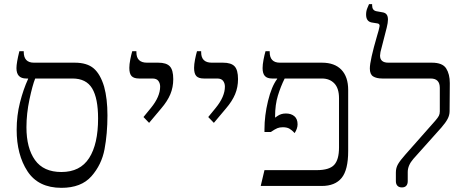

<svg xmlns="http://www.w3.org/2000/svg" viewBox="-20 -893 2240 922"><path d="M496 -339Q496 -251 482 -176.5Q468 -102 419 -46.5Q370 9 275 9Q164 9 112 -70.5Q60 -150 60 -270Q60 -338 76 -401Q92 -464 115 -514V-516H106Q59 -516 59 -566Q59 -591 73 -647H94V-644Q94 -592 143 -592H339Q398 -592 430 -564.5Q462 -537 480 -477Q496 -419 496 -339ZM451 -324Q451 -421 422.5 -468.5Q394 -516 328 -516H149Q136 -484 121.5 -415.5Q107 -347 107 -282Q107 -182 148 -124.5Q189 -67 275 -67Q365 -67 408 -134Q451 -201 451 -324Z M669 -331 705 -375Q749 -429 749 -477Q749 -493 740.5 -504.5Q732 -516 712 -516H648Q623 -516 612 -527.5Q601 -539 601 -567Q601 -584 605.5 -607Q610 -630 615 -647H635V-642Q635 -592 686 -592H740Q779 -592 795.5 -574.5Q812 -557 812 -513Q812 -474 798 -440.5Q784 -407 754 -372L696 -303Z M980 -331 1016 -375Q1060 -429 1060 -477Q1060 -493 1051.5 -504.5Q1043 -516 1023 -516H959Q934 -516 923 -527.5Q912 -539 912 -567Q912 -584 916.5 -607Q921 -630 926 -647H946V-642Q946 -592 997 -592H1051Q1090 -592 1106.5 -574.5Q1123 -557 1123 -513Q1123 -474 1109 -440.5Q1095 -407 1065 -372L1007 -303Z M1652 -461V-168Q1652 -77 1620.5 -38.5Q1589 0 1525 0H1232L1250 -76H1501Q1561 -76 1584.5 -101Q1608 -126 1608 -185V-421Q1608 -469 1585.5 -492.5Q1563 -516 1526 -516H1347Q1328 -478 1314.5 -434Q1301 -390 1301 -334V-328Q1304 -330 1312.5 -336Q1321 -342 1331 -345Q1341 -348 1353 -348Q1378 -348 1393.5 -335Q1409 -322 1409 -296Q1409 -276 1395 -254Q1382 -268 1370 -275Q1358 -282 1338 -282Q1323 -282 1312 -277.5Q1301 -273 1280 -259H1250V-272Q1250 -338 1267 -408Q1284 -478 1311 -514V-516H1287Q1263 -516 1252 -528Q1241 -540 1241 -566Q1241 -583 1245.5 -606.5Q1250 -630 1255 -647H1275V-644Q1275 -592 1324 -592H1526Q1587 -592 1619.5 -558Q1652 -524 1652 -461Z M1881 -23V-65Q1881 -87 1891.5 -105Q1902 -123 1926 -150L2070 -313Q2083 -328 2087.5 -337Q2092 -346 2092 -358V-471Q2092 -516 2048 -516H1816Q1788 -516 1772 -526Q1756 -536 1756 -564Q1756 -602 1791 -722Q1796 -737 1798 -746Q1800 -755 1801 -759Q1803 -767 1803 -769Q1803 -780 1790 -781L1765 -785Q1738 -790 1738 -823Q1738 -840 1744 -854Q1750 -868 1752 -873H1767V-867Q1767 -843 1788 -839L1816 -834Q1830 -832 1836.5 -823.5Q1843 -815 1843 -799Q1843 -784 1837 -760L1807 -643Q1805 -631 1805 -626Q1805 -592 1845 -592H2054Q2105 -592 2122.5 -564.5Q2140 -537 2140 -494L2139 -359Q2139 -340 2129.5 -322Q2120 -304 2100 -281L1965 -130Q1938 -99 1938 -67V-23Q1938 -9 1931 -1Q1924 7 1910 7Q1896 7 1888.5 -1Q1881 -9 1881 -23Z"/></svg>

Font: Noto Serif Hebrew Light
Style: Regular
Weight: 300
Designer: Monotype Design Team
Foundry: Monotype Imaging Inc.
Version: Version 1.000